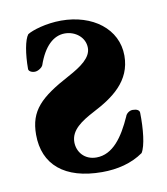

<svg xmlns="http://www.w3.org/2000/svg" viewBox="-59 -484 478 549"><g transform="rotate(-10 180.0 -209.5)"><path d="M195 14C239 14 281 4 315 -20C327 -39 332 -87 331 -134C331 -142 323 -146 311 -146C301 -146 292 -138 290 -131C265 -75 234 -30 186 -30C151 -30 131 -56 131 -84C131 -119 163 -140 201 -160C259 -190 315 -229 315 -303C315 -381 245 -433 154 -433C110 -433 69 -420 55 -411C44 -397 37 -357 37 -313C37 -307 45 -302 55 -302C65 -302 77 -311 79 -317C97 -369 125 -395 158 -395C188 -395 216 -374 216 -343C216 -315 187 -294 148 -273C62 -227 27 -194 27 -124C27 -37 86 14 195 14Z"/></g></svg>

Font: EB Garamond
Style: Bold
Weight: 700
Designer: Georg Duffner and Octavio Pardo
Foundry: Georg Duffner
Version: Version 1.000;PS 001.000;hotconv 1.0.88;makeotf.lib2.5.64775